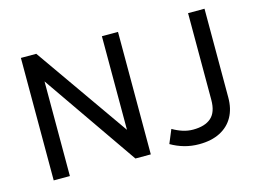

<svg xmlns="http://www.w3.org/2000/svg" viewBox="-96 -872 1428 1060"><g transform="rotate(-15 618.0 -342.5)"><path d="M94 0V-700H182L557 -165V-700H649V0H561L186.5 -541V0ZM922 15Q878.5 15 838.5 3.8Q798.5 -7.5 762.5 -28.5L795 -106.5Q823 -90 852 -80.8Q881 -71.5 911 -71.5Q978.5 -71.5 1014 -102.8Q1049.5 -134 1049.5 -204.5V-700H1143.5V-192Q1143.5 -129 1117.8 -82.5Q1092 -36 1042.5 -10.5Q993 15 922 15Z"/></g></svg>

Font: Geologica Thin Roman Light
Style: Regular
Weight: 300
Version: Version 1.010;gftools[0.9.28]